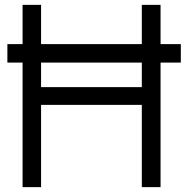

<svg xmlns="http://www.w3.org/2000/svg" viewBox="-20 -770 774 790"><path d="M724 -588.5H640.6V-750H563.5V-588.5H149V-750H72.9V-588.5H10.4V-512.5H72.9V0H149V-338.5H563.5V0H640.6V-512.5H724ZM563.5 -411.5H149V-512.5H563.5Z"/></svg>

Font: Manrope3
Style: Regular
Weight: 400
Width: 4
Designer: Mikhail Sharanda
Foundry: Mikhail Sharanda
Version: Version 3.000;PS 003.000;hotconv 1.0.88;makeotf.lib2.5.64775